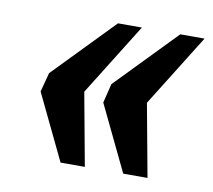

<svg xmlns="http://www.w3.org/2000/svg" viewBox="-54 -531 580 522"><g transform="rotate(10 235.5 -270.0)"><path d="M57 -251 71 -304 232 -470H298L174 -271L211 -70H144ZM230 -251 243 -304 404 -470H471L347 -271L384 -70H317Z"/></g></svg>

Font: Noto Serif CondExtraBold
Style: Italic
Weight: 800
Width: 3
Italic angle: -12°
Designer: Monotype Design Team
Foundry: Monotype Imaging Inc.
Version: Version 1.001